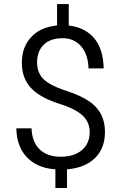

<svg xmlns="http://www.w3.org/2000/svg" viewBox="-20 -839 602 953"><path d="M425.3 -183.1Q425.3 -231 391.6 -264.2Q380.4 -274.9 364.5 -284.9Q348.6 -294.9 328.4 -304Q308.1 -313 282.7 -321.3Q180.2 -352.5 133.8 -402.3Q88.4 -451.2 88.4 -526.9Q88.4 -565.9 99.6 -597.4Q110.8 -628.9 133.3 -653.3Q177.7 -702.6 256.8 -711.9L263.2 -712.9V-719.2V-818.8H321.3V-718.8V-712.4L327.6 -711.4Q367.2 -706.1 397.9 -689.5Q428.7 -672.9 450.7 -645.5Q492.7 -591.8 494.6 -499.5H419.4Q417.5 -565.9 385.3 -606Q350.1 -649.4 291 -649.4Q230 -649.4 197 -617.2Q164.1 -585 164.1 -528.3Q164.1 -502 172.9 -480.7Q181.6 -459.5 198.7 -443.4Q210.4 -433.1 226.6 -423.6Q242.7 -414.1 262.9 -405.3Q283.2 -396.5 308.6 -388.2Q345.2 -376.5 373.8 -363.3Q402.3 -350.1 422.9 -335.9Q436.5 -326.7 447.5 -316.2Q458.5 -305.7 467 -294.4Q475.6 -283.2 481.9 -271Q501 -233.9 501 -184.1Q501 -104.5 453.6 -56.6Q405.8 -7.8 318.8 1L312.5 1.5V8.3V94.2H254.9V8.3V1.5L248 1Q160.2 -6.8 110.8 -61.5Q63 -113.3 61 -202.1H136.7Q138.7 -136.7 174.3 -100.1Q193.4 -80.6 220.2 -70.8Q247.1 -61 280.8 -61Q314 -61 340.3 -69.1Q366.7 -77.1 386.2 -93.8Q405.8 -109.9 415.5 -132.6Q425.3 -155.3 425.3 -183.1Z"/></svg>

Font: Vazir Light FD
Style: Light-FD
Weight: 300
Designer: Saber Rastikerdar
Foundry: Saber Rastikerdar
Version: Version 30.1.0